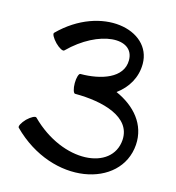

<svg xmlns="http://www.w3.org/2000/svg" viewBox="-123 -923 979 1066"><g transform="rotate(15 366.5 -390.0)"><path d="M293 -383C454 -383 623 -338 614 -203C601 -22 323 3 120 -200C113 -207 90 -195 67 -173C45 -150 33 -127 40 -120C297 138 675 59 693 -197C701 -315 624 -403 513 -452C574 -497 613 -562 613 -640C613 -836 311 -898 93 -680C86 -673 99 -650 121 -627C143 -605 166 -593 173 -600C332 -759 534 -770 534 -640C534 -537 411 -497 293 -497C284 -497 276 -471 276 -440C276 -409 284 -383 293 -383Z"/></g></svg>

Font: Nupuram SemiBold
Style: Regular
Weight: 600
Designer: Santhosh Thottingal (santhosh.thottingal@gmail.com)
Foundry: SMC
Version: Version 1.000